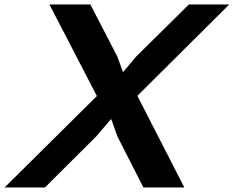

<svg xmlns="http://www.w3.org/2000/svg" viewBox="-69 -830 1035 850"><path d="M539.1 -405.8 747.1 0H565.9L451.2 -225.1L423.8 -301.8H421.9L356 -225.1L129.9 0H-48.8L359.9 -404.8L149.9 -810.1H331.1L450.2 -580.1L475.1 -512.2H477.1L534.2 -580.1L767.1 -810.1H945.8Z"/></svg>

Font: Sinkin Sans 600 SemiBold Italic
Style: Regular
Weight: 600
Italic angle: -112°
Designer: Keith Bates
Foundry: K-Type
Version: Sinkin Sans (version 1.0)  by Keith Bates   •   © 2014   www